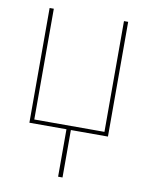

<svg xmlns="http://www.w3.org/2000/svg" viewBox="-83 -581 666 857"><g transform="rotate(10 250.0 -152.5)"><path d="M240 215V0H72V-520H91V-18H409V-520H428V0H260V215Z"/></g></svg>

Font: Iosevka SS18 Thin
Style: Regular
Weight: 100
Monospace: yes
Designer: Belleve Invis
Foundry: Belleve Invis
Version: Version 25.1.1; ttfautohint (v1.8.4)